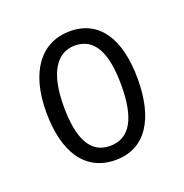

<svg xmlns="http://www.w3.org/2000/svg" viewBox="-74 -790 450 469"><g transform="rotate(-20 151.5 -556.0)"><path d="M270 -557C270 -661 230 -723 154 -723C77 -723 32 -660 32 -557C32 -453 73 -389 152 -389C231 -389 270 -455 270 -557ZM77 -556C77 -643 106 -686 153 -686C205 -686 227 -639 227 -556C227 -473 204 -426 151 -426C100 -426 77 -471 77 -556Z"/></g></svg>

Font: Noto Sans Devanagari ExtraCondensed Light
Style: Regular
Weight: 300
Width: 2
Designer: Jelle Bosma - Monotype Design Team
Foundry: Monotype Imaging Inc.
Version: Version 2.004